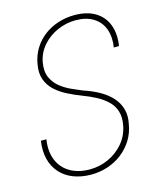

<svg xmlns="http://www.w3.org/2000/svg" viewBox="-110 -798 725 885"><g transform="rotate(-15 252.0 -356.0)"><path d="M415.5 -170.9Q422.9 -209.5 413.8 -238.3Q404.8 -267.1 383.1 -287.8Q361.3 -308.6 332 -324.2Q302.7 -339.8 271 -351.6Q236.3 -364.7 203.9 -381.1Q171.4 -397.5 146.7 -419.9Q122.1 -442.4 110.8 -473.6Q99.6 -504.9 107.4 -546.9Q114.3 -586.9 134.3 -619.1Q154.3 -651.4 184.3 -674.1Q214.4 -696.8 251.7 -708.7Q289.1 -720.7 329.1 -720.7Q389.6 -720.7 429 -696.5Q468.3 -672.4 484.4 -629.2Q500.5 -585.9 491.7 -529.8L466.8 -529.3Q474.6 -578.1 460.9 -616Q447.3 -653.8 413.3 -675Q379.4 -696.3 328.6 -696.3Q283.7 -696.3 242.2 -678.2Q200.7 -660.2 171.1 -627Q141.6 -593.8 132.8 -549.3Q125 -505.4 138.7 -475.8Q152.3 -446.3 177.2 -427Q202.1 -407.7 230 -395.5Q257.8 -383.3 278.8 -374.5Q323.2 -359.9 356.7 -340.3Q390.1 -320.8 411.9 -295.7Q433.6 -270.5 441.9 -239.5Q450.2 -208.5 442.4 -171.4Q435.5 -129.4 414.8 -96.2Q394 -63 363.5 -39.3Q333 -15.6 294.9 -2.9Q256.8 9.8 214.4 9.8Q167 9.3 129.9 -5.4Q92.8 -20 67.9 -48.1Q43 -76.2 33.4 -114.7Q23.9 -153.3 30.8 -201.2H57.1Q50.3 -158.7 58.6 -124.5Q66.9 -90.3 88.1 -65.7Q109.4 -41 141.8 -28.1Q174.3 -15.1 214.8 -15.1Q262.2 -15.1 304.2 -34.2Q346.2 -53.2 376.2 -88.1Q406.2 -123 415.5 -170.9Z"/></g></svg>

Font: Roboto Condensed Thin
Style: Italic
Weight: 250
Italic angle: -12°
Designer: Christian Robertson
Foundry: Google
Version: Version 3.008; 2023